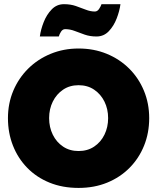

<svg xmlns="http://www.w3.org/2000/svg" viewBox="-20 -910 796 942"><path d="M221 -330.5Q221 -286 239 -249.2Q257 -212.5 289.5 -190.8Q322 -169 365.5 -169Q409.5 -169 442 -190.8Q474.5 -212.5 492.5 -249.2Q510.5 -286 510.5 -330.5Q510.5 -375 492.5 -411.5Q474.5 -448 442 -470Q409.5 -492 365.5 -492Q322 -492 289.5 -470Q257 -448 239 -411.5Q221 -375 221 -330.5ZM19 -330.5Q19 -402.5 45.2 -464.8Q71.5 -527 118.5 -573.5Q165.5 -620 228.8 -646Q292 -672 365.5 -672Q440.5 -672 503.8 -646Q567 -620 613.8 -573.5Q660.5 -527 686.2 -464.8Q712 -402.5 712 -330.5Q712 -258 687 -195.8Q662 -133.5 615.8 -86.8Q569.5 -40 506 -14Q442.5 12 365.5 12Q286.5 12 222.8 -14Q159 -40 113.5 -86.8Q68 -133.5 43.5 -195.8Q19 -258 19 -330.5ZM175.5 -731Q180 -765 194.5 -801.8Q209 -838.5 233.8 -864Q258.5 -889.5 294 -889.5Q326 -889.5 352 -880.5Q378 -871.5 400.8 -862.5Q423.5 -853.5 445.5 -853.5Q457.5 -853.5 466 -866Q474.5 -878.5 478 -889.5H571Q566.5 -855.5 552.2 -818.8Q538 -782 513.5 -756.5Q489 -731 453.5 -731Q421.5 -731 395.8 -740Q370 -749 346.8 -758Q323.5 -767 299.5 -767Q287.5 -767 279.5 -754.8Q271.5 -742.5 268.5 -731Z"/></svg>

Font: League Spartan Thin Black
Style: Regular
Weight: 900
Version: Version 2.002